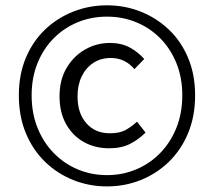

<svg xmlns="http://www.w3.org/2000/svg" viewBox="-20 -673 784 704"><path d="M372.2 10.5Q307.1 10.5 248.7 -12.8Q190.3 -36.1 145.2 -79.7Q100.2 -123.4 74.6 -185.1Q49.1 -246.7 49.1 -323.5Q49.1 -399.6 74.6 -460.6Q100.2 -521.6 145.2 -564.6Q190.3 -607.6 248.7 -630.5Q307.1 -653.5 372.2 -653.5Q437.9 -653.5 496 -630.3Q554.2 -607.2 599.2 -564.4Q644.3 -521.6 669.8 -460.6Q695.4 -399.6 695.4 -323.5Q695.4 -246.7 669.8 -185.1Q644.3 -123.4 599.2 -79.7Q554.2 -36.1 496 -12.8Q437.9 10.5 372.2 10.5ZM372.2 -30.9Q429.1 -30.9 479.1 -51.8Q529.1 -72.7 567 -111.5Q605 -150.3 626.7 -204Q648.4 -257.8 648.4 -323.5Q648.4 -388.5 626.7 -441.8Q605 -495 567 -533.1Q529.1 -571.2 479.1 -591.6Q429.1 -612 372.2 -612Q315.3 -612 265.3 -591.6Q215.4 -571.2 177.4 -533.1Q139.4 -495 117.7 -441.8Q96 -388.5 96 -323.5Q96 -257.8 117.7 -204Q139.4 -150.3 177.4 -111.5Q215.4 -72.7 265.3 -51.8Q315.3 -30.9 372.2 -30.9ZM379.9 -129.3Q328.8 -129.3 287.8 -152Q246.8 -174.7 222.6 -217.5Q198.3 -260.2 198.3 -320.2Q198.3 -380.5 224.4 -424.3Q250.5 -468.1 292.5 -491.8Q334.5 -515.5 382.9 -515.5Q425.3 -515.5 456 -498.7Q486.7 -482 508.8 -456.7L473 -419.6Q455.8 -439.7 434.4 -450.1Q412.9 -460.4 386.1 -460.4Q350.1 -460.4 322.7 -442.7Q295.3 -425 279.8 -393.2Q264.3 -361.4 264.3 -320.2Q264.3 -257.5 296.8 -220.9Q329.2 -184.3 382.6 -184.3Q417.6 -184.3 439.1 -195.6Q460.6 -207 482.4 -226.9L513.7 -186.8Q487.6 -161.1 456.3 -145.2Q425.1 -129.3 379.9 -129.3Z"/></svg>

Font: SourceSans3VF
Style: Regular
Weight: 200
Designer: Paul D. Hunt
Foundry: Adobe
Version: Version 3.052;hotconv 1.1.0;makeotfexe 2.6.0